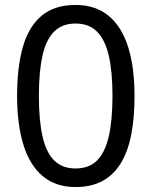

<svg xmlns="http://www.w3.org/2000/svg" viewBox="-20 -745 612 775"><path d="M523 -358Q523 -271 510 -203Q497 -135 468.5 -87.5Q440 -40 394.5 -15Q349 10 285 10Q205 10 152.5 -34Q100 -78 74.5 -160.5Q49 -243 49 -358Q49 -474 72.5 -556Q96 -638 148 -681.5Q200 -725 285 -725Q365 -725 418 -681.5Q471 -638 497 -556Q523 -474 523 -358ZM137 -358Q137 -260 151.5 -195Q166 -130 198.5 -97.5Q231 -65 285 -65Q339 -65 371.5 -97Q404 -129 419 -194.5Q434 -260 434 -358Q434 -456 419 -520.5Q404 -585 371.5 -617.5Q339 -650 285 -650Q231 -650 198.5 -617.5Q166 -585 151.5 -520.5Q137 -456 137 -358Z"/></svg>

Font: Noto Sans Thai
Style: Regular
Weight: 400
Designer: Monotype Design Team
Foundry: Monotype Imaging Inc.
Version: Version 2.001